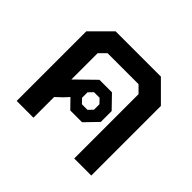

<svg xmlns="http://www.w3.org/2000/svg" viewBox="-133 -729 899 899"><g transform="rotate(45 317.0 -279.0)"><path d="M564 -461V0H451V-426L418 -459H213L180 -426V-252L274 -344H357L418 -281V-209L357 -146H279L235 -191L212 -166L181 -137V0H70V-461L167 -558H467ZM276 -227 297 -205H334L355 -227V-263L334 -285H297L276 -263Z"/></g></svg>

Font: Chakra Petch SemiBold
Style: Regular
Weight: 600
Designer: Katatrad Aksorn Co.,Ltd.
Foundry: Cadson Demak Co.,Ltd.
Version: Version 1.000; ttfautohint (v1.6)